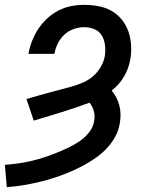

<svg xmlns="http://www.w3.org/2000/svg" viewBox="-32 -548 652 791"><path d="M-4 223 -12 131Q14 129 40.5 125.5Q67 122 93 116Q119 110 144.5 102Q170 94 195 84Q220 74 245 62.5Q270 51 293.5 35.5Q317 20 334.5 -2Q352 -24 356 -50Q360 -71 354.5 -90.5Q349 -110 337 -125Q280 -104 222.5 -86Q165 -68 107 -51L77 -140Q100 -147 123.5 -153.5Q147 -160 170.5 -166.5Q194 -173 217.5 -179Q241 -185 264 -191.5Q287 -198 310 -208Q333 -218 352 -234.5Q371 -251 383.5 -273Q396 -295 400 -318Q403 -340 400.5 -362Q398 -384 387.5 -401.5Q377 -419 357.5 -427.5Q338 -436 315 -436Q294 -436 272 -428.5Q250 -421 233 -405Q216 -389 206 -368.5Q196 -348 192 -326H85Q90 -353 100 -379Q110 -405 125.5 -428.5Q141 -452 162.5 -472Q184 -492 209.5 -505Q235 -518 262 -523Q289 -528 316 -528Q345 -528 374 -522.5Q403 -517 427 -503.5Q451 -490 469 -468Q487 -446 496.5 -419.5Q506 -393 508 -363.5Q510 -334 505 -305Q502 -286 495.5 -268Q489 -250 479.5 -233.5Q470 -217 457 -202Q444 -187 428 -175Q439 -162 447 -146.5Q455 -131 459.5 -114Q464 -97 464.5 -79Q465 -61 462 -43Q458 -15 445 10.5Q432 36 412.5 58Q393 80 369 97.5Q345 115 320 129Q295 143 268 155Q241 167 214.5 176.5Q188 186 161 193.5Q134 201 106.5 207Q79 213 51.5 217Q24 221 -4 223Z"/></svg>

Font: Iosevka Etoile SmBdObl
Style: Regular
Weight: 600
Italic angle: -9°
Designer: Belleve Invis
Foundry: Belleve Invis
Version: Version 15.5.2; ttfautohint (v1.8.4)